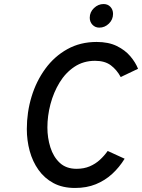

<svg xmlns="http://www.w3.org/2000/svg" viewBox="-20 -920 704 952"><path d="M352 12Q290 12 245 -12.2Q200 -36.5 170.8 -77.8Q141.5 -119 127.2 -171.5Q113 -224 113 -280Q113 -363.5 136.5 -440.8Q160 -518 204.8 -579.2Q249.5 -640.5 313.8 -676.2Q378 -712 459 -712Q518 -712 559.2 -691.8Q600.5 -671.5 626.2 -641Q652 -610.5 664.5 -579L578.5 -538Q559.5 -573.5 529.8 -596Q500 -618.5 451.5 -618.5Q393.5 -618.5 349 -588.8Q304.5 -559 275 -510.2Q245.5 -461.5 230.2 -403.5Q215 -345.5 215 -288Q215 -236.5 229.8 -189.5Q244.5 -142.5 276.2 -112.8Q308 -83 359.5 -83Q396 -83 424.8 -95.2Q453.5 -107.5 475.2 -127.5Q497 -147.5 514 -171.5L598 -133Q571.5 -90 536 -57.5Q500.5 -25 455 -6.5Q409.5 12 352 12ZM472.5 -783Q452 -783 438.5 -797.2Q425 -811.5 425 -832Q425 -860 446 -880Q467 -900 493.5 -900Q514.5 -900 527.5 -886Q540.5 -872 540.5 -851Q540.5 -823 520 -803Q499.5 -783 472.5 -783Z"/></svg>

Font: Overpass Medium
Style: Italic
Weight: 500
Italic angle: -10°
Designer: Delve Withrington, Dave Bailey, Thomas Jockin
Foundry: Delve Fonts LLC
Version: Version 4.000